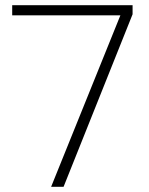

<svg xmlns="http://www.w3.org/2000/svg" viewBox="-20 -720 574 740"><path d="M177 0 444 -661H27V-700H491V-665L225 0Z"/></svg>

Font: DM Sans 9pt ExtraLight
Style: Regular
Weight: 250
Version: Version 4.004;gftools[0.9.30]